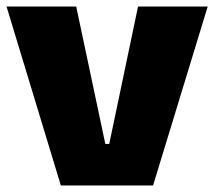

<svg xmlns="http://www.w3.org/2000/svg" viewBox="-21 -532 655 587"><path d="M401 -512H614L447 35H165L-1 -512H212L301 -92H313Z"/></svg>

Font: Lalezar
Style: Regular
Weight: 400
Designer: Borna Izadpanah
Foundry: Borna Izadpanah
Version: Version 1.003;November 28, 2018;FontCreator 11.5.0.2421 64-b